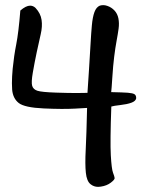

<svg xmlns="http://www.w3.org/2000/svg" viewBox="-20 -729 557 747"><path d="M368.2 -707Q374 -709 381.8 -709Q389.6 -709 397.5 -706.1Q413.6 -700.7 425.3 -688.2Q437 -675.8 440.7 -657.2Q444.3 -638.7 441.4 -617.4Q438.5 -596.2 433.6 -570.1Q428.7 -543.9 424.3 -508.8Q419.9 -473.6 417 -427.7Q414.1 -381.8 412.6 -370.6Q458 -369.6 477.3 -368.2Q496.6 -366.7 503.4 -362.3Q509.8 -357.9 509.8 -348.1V-346.2Q507.8 -335.4 491 -329.3Q474.1 -323.2 448.2 -320.3Q422.4 -317.4 413.1 -314.5Q408.2 -178.2 411.1 -125Q414.1 -71.8 419.7 -57.1Q425.3 -42.5 426 -36.4Q426.8 -30.3 411.1 -18.3Q395.5 -6.3 372.1 -2.9Q367.2 -2 361.8 -2Q345.2 -2 332.5 -12.2Q317.4 -23.9 314 -56.9Q310.5 -89.8 313.5 -146.7Q316.4 -203.6 318.8 -309.1Q317.9 -309.1 271.7 -306.4Q225.6 -303.7 150.4 -307.1Q75.2 -310.5 52.7 -328.4Q30.3 -346.2 27.3 -379.9Q26.4 -390.6 26.4 -405.3Q26.4 -429.7 29.3 -461.4Q34.2 -511.2 43.2 -556.6Q52.2 -602.1 59.1 -688Q81.1 -707 97.2 -707Q108.9 -707 118.2 -698.2Q138.2 -676.8 141.8 -651.4Q145.5 -626 138.4 -595.9Q131.3 -565.9 122.8 -525.4Q114.3 -484.9 107.7 -446.8Q101.1 -408.7 105.2 -395Q109.4 -381.3 125.2 -376Q141.1 -370.6 196.8 -368.7Q252.4 -366.7 286.9 -367.2Q321.3 -367.7 320.3 -367.7Q321.3 -380.4 326.2 -457.3Q331.1 -534.2 332.8 -566.2Q334.5 -598.1 337.4 -630.4Q340.3 -662.6 347.4 -681.9Q354.5 -701.2 368.2 -707Z"/></svg>

Font: Myanmar Kalay
Style: Regular
Weight: 400
Designer: Khon Soe Zaw Thu
Foundry: PaOh Unicode khonsoezawthu@gmail.com and @hotmail.com
Version: Version 1.20 December 6, 2016